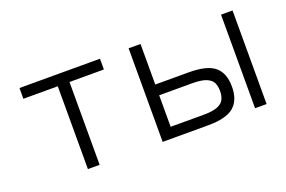

<svg xmlns="http://www.w3.org/2000/svg" viewBox="-71 -713 1400 939"><g transform="rotate(-20 629.0 -243.5)"><path d="M253 0V-431H74V-487H493V-431H314V0Z M642 0V-487H704V-276H878Q973 -276 1013 -242.5Q1053 -209 1053 -138Q1053 -68 1013 -34Q973 0 878 0ZM704 -56H874Q924 -56 949 -66.5Q974 -77 982.5 -95.5Q991 -114 991 -138Q991 -163 982.5 -181Q974 -199 949 -209.5Q924 -220 874 -220H704ZM1123 0V-487H1183V0Z"/></g></svg>

Font: Zen Kaku Gothic Antique
Style: Regular
Weight: 400
Designer: Yoshimichi Ohira
Foundry: Positype
Version: Version 1.001